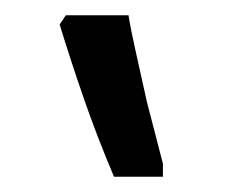

<svg xmlns="http://www.w3.org/2000/svg" viewBox="-20 -834 300 251"><path d="M193 -603H129Q107 -655 89.5 -705.5Q72 -756 58 -802L66 -814H148Q151 -795 158 -764Q165 -733 172 -701L193 -620Z"/></svg>

Font: Noto Serif Armenian Medium
Style: Regular
Weight: 500
Version: Version 2.007